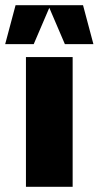

<svg xmlns="http://www.w3.org/2000/svg" viewBox="-60 -720 380 740"><path d="M220 0H40V-500H220ZM300 -550H190L130 -690L70 -550H-40L0 -700H260Z"/></svg>

Font: Fivo Sans Modern Heavy
Style: Regular
Weight: 900
Designer: Alexander Slobzheninov
Foundry: Alexander Slobzheninov
Version: 1.0